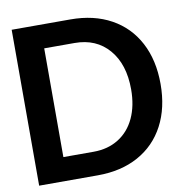

<svg xmlns="http://www.w3.org/2000/svg" viewBox="-80 -790 829 866"><g transform="rotate(-10 334.5 -357.0)"><path d="M30 -714H299Q406 -714 485 -670.5Q564 -627 606.5 -546.5Q649 -466 649 -357Q649 -248 606.5 -167.5Q564 -87 485 -43.5Q406 0 299 0H30ZM299 -108Q364 -108 413 -138.5Q462 -169 488 -225Q514 -281 514 -356Q514 -471 456 -538.5Q398 -606 299 -606H160V-108Z"/></g></svg>

Font: Non Bureau Medium
Style: Regular
Weight: 500
Designer: Jona Saucedo
Foundry: Non Foundry
Version: Version 1.000; ttfautohint (v1.8.4)